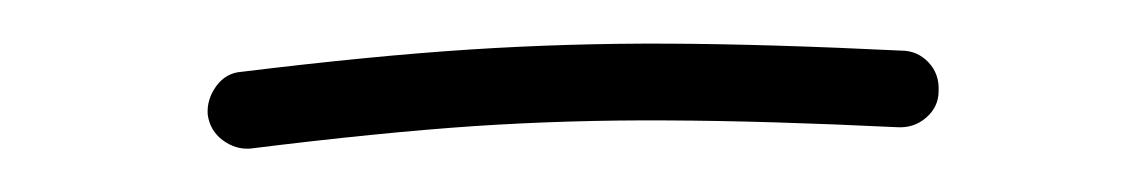

<svg xmlns="http://www.w3.org/2000/svg" viewBox="-20 -51 525 88"><path d="M75.2 1.5Q74.7 -5.4 79.1 -11.5Q83.5 -17.6 90.8 -18.1Q150.4 -25.4 195.3 -28.3Q240.2 -31.2 285.9 -31Q331.5 -30.8 393.1 -27.8Q400.4 -27.8 405.5 -22.5Q410.6 -17.1 410.2 -9.3Q410.2 -2 404.5 2.9Q398.9 7.8 391.1 7.3Q331.1 4.4 286.1 4.2Q241.2 3.9 197.3 6.8Q153.3 9.8 94.7 17.1Q87.9 17.6 82 13.2Q76.2 8.8 75.2 1.5Z"/></svg>

Font: Mikhak-FD ExtraLight
Style: Regular
Weight: 200
Designer: Amin Abedi
Version: Version 3.2